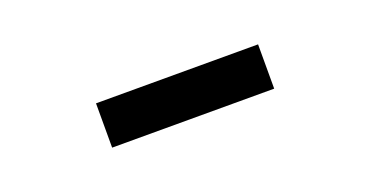

<svg xmlns="http://www.w3.org/2000/svg" viewBox="-22 -847 643 334"><g transform="rotate(-20 300.0 -680.0)"><path d="M150 -639V-721H450V-639Z"/></g></svg>

Font: Iosevka Slab Medium Extended
Style: Regular
Weight: 500
Width: 7
Monospace: yes
Designer: Belleve Invis
Foundry: Belleve Invis
Version: Version 11.1.1; ttfautohint (v1.8.3)